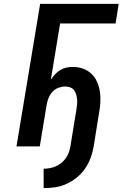

<svg xmlns="http://www.w3.org/2000/svg" viewBox="-20 -755 640 990"><path d="M205 215V115Q221 115 237 112Q253 109 268 102.5Q283 96 296.5 85Q310 74 319.5 60.5Q329 47 334.5 31.5Q340 16 343 0Q351 -48 358.5 -95.5Q366 -143 374 -190Q376 -204 377.5 -217Q379 -230 377.5 -243Q376 -256 372.5 -268.5Q369 -281 361.5 -290.5Q354 -300 342 -304.5Q330 -309 316 -309Q299 -309 281.5 -302.5Q264 -296 251 -282Q238 -268 231 -251Q224 -234 221 -217L185 0H65L187 -735H592L576 -634H290L242 -344Q252 -359 264 -372Q276 -385 291 -394Q306 -403 322.5 -406.5Q339 -410 355 -410Q383 -410 408 -401Q433 -392 451.5 -374.5Q470 -357 480.5 -333Q491 -309 495 -283Q499 -257 497.5 -229Q496 -201 491 -174L463 0Q458 30 447.5 58.5Q437 87 419.5 113Q402 139 377 159.5Q352 180 323.5 193Q295 206 265 210.5Q235 215 205 215Z"/></svg>

Font: Iosevka Curly Extended
Style: Bold Italic
Weight: 700
Width: 7
Italic angle: -9°
Monospace: yes
Designer: Belleve Invis
Foundry: Belleve Invis
Version: Version 11.1.0; ttfautohint (v1.8.3)